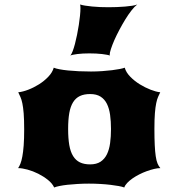

<svg xmlns="http://www.w3.org/2000/svg" viewBox="-20 -828 790 853"><path d="M60.5 -81.1Q65.9 -88.9 70.8 -101.1Q75.7 -113.3 79.3 -133.1Q83 -152.8 85.2 -181.9Q87.4 -210.9 87.4 -252.9Q87.4 -296.9 85.2 -324.2Q83 -351.6 79.3 -368.9Q75.7 -386.2 70.8 -397Q65.9 -407.7 61 -418Q80.6 -419.9 105.5 -429.4Q130.4 -439 153.6 -453.6Q176.8 -468.3 194.8 -487.3Q212.9 -506.3 218.8 -527.3Q227.5 -523.4 244.1 -520.3Q260.7 -517.1 282.7 -514.9Q304.7 -512.7 330.6 -511.5Q356.4 -510.3 384.3 -510.3Q409.7 -510.3 433.6 -512Q457.5 -513.7 477.5 -516.1Q497.6 -518.6 512.2 -521.5Q526.9 -524.4 534.2 -527.3Q540 -506.3 558.6 -487.3Q577.1 -468.3 600.8 -453.6Q624.5 -439 649.2 -429.4Q673.8 -419.9 691.9 -418Q687 -408.2 682.4 -397.7Q677.7 -387.2 674.1 -369.9Q670.4 -352.5 668.2 -325.4Q666 -298.3 666 -255.4Q666 -212.9 667.5 -183.3Q668.9 -153.8 671.9 -133.8Q674.8 -113.8 679.9 -101.6Q685.1 -89.4 692.4 -81.1Q680.2 -81.1 664.6 -77.4Q648.9 -73.7 632.1 -67.6Q615.2 -61.5 598.9 -53.2Q582.5 -44.9 568.8 -35.4Q555.2 -25.9 545.4 -15.6Q535.6 -5.4 532.2 4.9Q522.9 1.5 507.3 -1.5Q491.7 -4.4 471.2 -6.8Q450.7 -9.3 426.3 -10.7Q401.9 -12.2 375 -12.2Q348.6 -12.2 324.5 -10.7Q300.3 -9.3 280 -7.1Q259.8 -4.9 244.4 -1.7Q229 1.5 220.7 4.9Q212.4 -13.2 192.9 -28.8Q173.3 -44.4 149.9 -56.2Q126.5 -67.9 102.3 -74.5Q78.1 -81.1 60.5 -81.1ZM282.7 -254.9Q282.7 -213.4 287.8 -183.6Q293 -153.8 304.7 -134.8Q316.4 -115.7 335 -106.7Q353.5 -97.7 380.4 -97.7Q408.7 -97.7 426.8 -109.6Q444.8 -121.6 455.1 -142.6Q465.3 -163.6 469.2 -192.4Q473.1 -221.2 473.1 -254.9Q473.1 -288.6 469.2 -317.1Q465.3 -345.7 455.1 -366.5Q444.8 -387.2 426.8 -398.7Q408.7 -410.2 380.4 -410.2Q353.5 -410.2 335 -401.4Q316.4 -392.6 304.7 -373.8Q293 -355 287.8 -325.7Q282.7 -296.4 282.7 -254.9ZM292.5 -581.1Q297.4 -586.4 302.7 -600.3Q308.1 -614.3 313 -632.8Q317.9 -651.4 322.3 -673.3Q326.7 -695.3 330.1 -716.8Q333.5 -738.3 335.4 -757.8Q337.4 -777.3 337.4 -791Q337.4 -802.2 335.9 -808.1Q344.2 -805.2 358.2 -803Q372.1 -800.8 388.9 -799.1Q405.8 -797.4 424.8 -796.6Q443.8 -795.9 462.4 -795.9Q480 -795.9 499 -796.6Q518.1 -797.4 535.6 -798.8Q553.2 -800.3 567.6 -802.5Q582 -804.7 589.8 -808.1Q577.6 -798.8 563.7 -781Q549.8 -763.2 536.4 -741.2Q522.9 -719.2 510.3 -695.3Q497.6 -671.4 488 -649.7Q478.5 -627.9 472.9 -610.6Q467.3 -593.3 467.3 -584.5Q467.3 -582 467.8 -581.1Q463.9 -583 454.8 -584.7Q445.8 -586.4 433.6 -587.9Q421.4 -589.4 406.7 -590.1Q392.1 -590.8 377 -590.8Q362.3 -590.8 348.6 -590.1Q335 -589.4 323.5 -587.9Q312 -586.4 304 -584.7Q295.9 -583 292.5 -581.1Z"/></svg>

Font: Arbutus
Style: Regular
Weight: 400
Designer: Karolina Lach
Foundry: Sorkin Type Co.
Version: Version 1.003